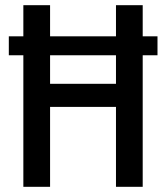

<svg xmlns="http://www.w3.org/2000/svg" viewBox="-20 -720 640 740"><path d="M427 0H530V-507H587V-580H530V-700H427V-580H173V-700H70V-580H14V-507H70V0H173V-308H427ZM173 -397V-507H427V-397Z"/></svg>

Font: Vanilla Cream DemiBold
Style: Regular
Weight: 600
Designer: Jeremy Tribby, Jinavaṁso
Foundry: Tribby Type
Version: Version 1.422;Glyphs 3.1.2 (3151)